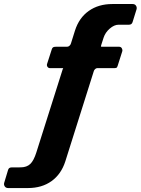

<svg xmlns="http://www.w3.org/2000/svg" viewBox="-111 -762 699 953"><path d="M479.3 -530Q489.1 -530 493.5 -522.7Q497.8 -515.3 496.1 -508L472.7 -434.4Q470.3 -426.5 465.8 -425.1Q461.3 -423.7 453.3 -423.7H370.9Q366.2 -423.7 361 -418.9Q355.8 -414 354.5 -408.6L213.4 38.4Q193 102.3 144.9 136.9Q96.9 171.4 27.6 171.4H-70.5Q-81.6 171.4 -87.2 163.4Q-92.8 155.4 -90.3 145.7L-70.8 81.1Q-67.1 69 -53.8 69L-8.2 68.7Q21.8 68.4 39.2 51.9Q56.7 35.3 69.5 -5.6L200.5 -419.2Q202.5 -423.6 202.9 -423.7Q203.3 -423.7 198.9 -423.7H137.7Q129.7 -423.7 125.2 -429.7Q120.6 -435.6 122.3 -443.6L146 -517.2Q148.1 -524.4 152.5 -527.2Q156.8 -530 167 -530H222.2Q229 -530 234.7 -535.6Q240.4 -541.1 242.1 -549.4L261 -609.7Q281.4 -673.9 329.8 -707.9Q378.1 -742 446.2 -742H547.4Q558.3 -742 563.7 -734.3Q569.1 -726.6 567.1 -716.9L546.8 -651.7Q542.7 -639.3 529 -639.3H477.4Q456.1 -639.3 433.8 -620.1Q411.6 -600.9 403.2 -575L391.1 -537.4Q389.4 -531.3 389.9 -530.6Q390.4 -530 395.9 -530H479.3Z"/></svg>

Font: Libre Franklin Thin
Style: Italic
Weight: 100
Italic angle: -8°
Designer: Pablo Impallari, Rodrigo Fuenzalida, Nhung Nguyen
Foundry: Impallari Type
Version: Version 3.000